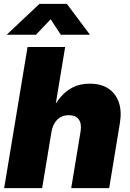

<svg xmlns="http://www.w3.org/2000/svg" viewBox="-20 -970 672 990"><path d="M245.1 -288.1 197.3 0H1.5L122.1 -727.5H315.9L259.8 -388.2H240.2Q261.7 -431.6 289.3 -465.6Q316.9 -499.5 354.2 -519Q391.6 -538.6 442.9 -538.6Q501 -538.6 539.1 -513.2Q577.1 -487.8 592.8 -441.9Q608.4 -396 598.1 -335L543 0H347.2L395.5 -292.5Q401.9 -332 386.2 -354Q370.6 -376 334.5 -376Q311.5 -376 293 -366Q274.4 -356 262.2 -336.4Q250 -316.9 245.1 -288.1ZM165.5 -791H16.1L16.6 -793L183.6 -950.2H324.7L442.4 -793V-791H293.5L241.2 -870.6Z"/></svg>

Font: Inter 24pt Black
Style: Italic
Weight: 900
Italic angle: -9.3988°
Designer: Rasmus Andersson
Foundry: rsms
Version: Version 4.001;git-66647c0bb